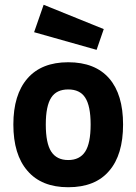

<svg xmlns="http://www.w3.org/2000/svg" viewBox="-20 -773 572 805"><path d="M266 12Q380 12 438 -57Q496 -124 496 -251Q496 -377 438 -444Q379 -512 266 -512Q154 -512 95 -444Q36 -376 36 -251Q36 -125 95 -57Q154 12 266 12ZM172 -251Q172 -329 195 -364Q217 -398 266 -398Q315 -398 337 -364Q360 -329 360 -251Q360 -172 337 -137Q314 -102 266 -102Q218 -102 195 -137Q172 -172 172 -251ZM123 -638 385 -564 415 -651 163 -753Z"/></svg>

Font: Online Auction - Bold
Style: Bold
Weight: 500
Designer: Mohamed Mostafa, the designer of Online Auction
Foundry: Kief Type Foundry
Version: ""